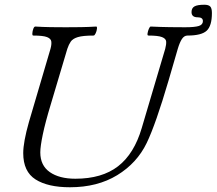

<svg xmlns="http://www.w3.org/2000/svg" viewBox="-20 -777 914 810"><path d="M275 13Q182 13 130 -20Q78 -53 78 -131Q78 -154 84 -187Q90 -220 102 -262L193 -571Q198 -589 196.5 -601.5Q195 -614 178.5 -620.5Q162 -627 120 -627Q116 -627 116.5 -636.5Q117 -646 120.5 -655.5Q124 -665 129 -665Q161 -663 193.5 -662.5Q226 -662 257 -662Q289 -662 321.5 -662.5Q354 -663 386 -665Q390 -665 389 -655.5Q388 -646 383.5 -636.5Q379 -627 375 -627Q330 -627 308.5 -620.5Q287 -614 278.5 -601.5Q270 -589 264 -571L194 -336Q171 -260 160.5 -209.5Q150 -159 150 -134Q150 -79 190 -51Q230 -23 298 -23Q410 -23 478 -75.5Q546 -128 578 -237L677 -571Q682 -590 681 -602Q680 -614 663.5 -620.5Q647 -627 606 -627Q601 -627 602.5 -636.5Q604 -646 608 -655.5Q612 -665 616 -665Q657 -663 696 -662.5Q735 -662 761 -662Q802 -662 819 -667.5Q836 -673 836 -688Q836 -704 814 -704Q788 -704 788 -726Q788 -743 800.5 -750Q813 -757 842 -757Q860 -757 867 -749.5Q874 -742 874 -722Q874 -668 852 -647.5Q830 -627 771 -627Q757 -627 747.5 -612.5Q738 -598 730 -571L691 -437Q637 -253 599 -174Q558 -89 474.5 -38Q391 13 275 13Z"/></svg>

Font: Junicode SmExp
Style: Italic
Weight: 400
Width: 6
Italic angle: -11°
Designer: Peter S. Baker
Version: Version 2.205; ttfautohint (v1.8.4)